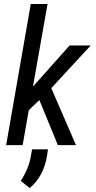

<svg xmlns="http://www.w3.org/2000/svg" viewBox="-20 -731 486 967"><path d="M271 -1 178.2 -227.1 125 -176.3 94.2 -1V0H93.3H12.7H11.2V-1.5L134.8 -710L135.3 -710.9H136.2H217.8H219.2V-709.5L146 -294.9L330.1 -501.5L330.6 -502H331.1H433.6H436.5L434.6 -499.5L238.3 -287.1L361.8 -2L362.8 0H360.8H272.5H271.5ZM129.9 216.3 84.5 180.2Q121.6 123 132.8 68.8L141.6 21H221.7L216.8 53.2Q201.2 154.8 129.9 216.3Z"/></svg>

Font: MAUL Condensed Italic
Style: Condenced Regular Italic
Weight: 400
Italic angle: -12°
Designer: MAUL
Version: Version 1.0; 2020; ttfautohint (v1.8.3)